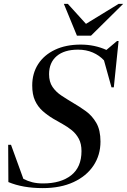

<svg xmlns="http://www.w3.org/2000/svg" viewBox="-20 -955 652 986"><path d="M496 -228Q496 -158.5 460 -104.5Q424 -50.5 357.5 -19.8Q291 11 199.5 11Q97 11 23 -20L22 -211.5H36.5L100 -36.5Q122 -25 146.2 -19Q170.5 -13 201 -13Q292.5 -13 345.5 -54.8Q398.5 -96.5 398.5 -179Q398.5 -216.5 384.8 -242.2Q371 -268 349.2 -285.8Q327.5 -303.5 302.2 -317.5Q277 -331.5 254 -345Q223 -363.5 198.5 -385.5Q174 -407.5 159.8 -438.5Q145.5 -469.5 145.5 -516Q145.5 -578.5 176 -625.8Q206.5 -673 262.5 -699.5Q318.5 -726 394.5 -726Q466 -726 526.5 -698.5L581 -744.5H589L564.5 -506.5H552.5L514 -645Q490.5 -670.5 456.8 -685.2Q423 -700 380.5 -700Q310 -700 271 -666.8Q232 -633.5 232 -574Q232 -534.5 249.8 -508.5Q267.5 -482.5 296 -463.8Q324.5 -445 356.5 -426Q388.5 -407.5 420.8 -384.2Q453 -361 474.5 -324Q496 -287 496 -228ZM612.5 -935 447.5 -772H375L308 -935H328.5L421.5 -832.5L589 -935Z"/></svg>

Font: Newsreader 72pt Medium
Style: Italic
Weight: 500
Italic angle: -17°
Designer: Hugues Gentile
Foundry: Production Type
Version: Version 1.003; ttfautohint (v1.8.3)